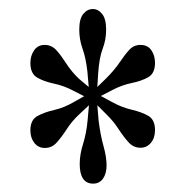

<svg xmlns="http://www.w3.org/2000/svg" viewBox="-20 -842 421 436"><path d="M191.5 -425Q161 -425 161 -470Q161 -491 168.8 -515.8Q176.5 -540.5 179 -569.5L182 -603L159 -581.5Q143 -566.5 131.8 -549Q120.5 -531.5 109.2 -518.8Q98 -506 82 -506Q67 -506 58 -517.5Q49 -529 49 -546Q49 -569.5 64.5 -578.2Q80 -587 103 -592.2Q126 -597.5 148 -610.5L171 -623.5L146.5 -636Q125 -647.5 102.2 -652.2Q79.5 -657 64.2 -666Q49 -675 49 -699Q49 -715.5 57.5 -727.8Q66 -740 81.5 -740Q97.5 -740 108.5 -727.5Q119.5 -715 131 -697Q142.5 -679 160 -662.5L181.5 -644.5L178.5 -679Q175 -710.5 167.5 -731.2Q160 -752 160 -775Q160 -799 169 -810.2Q178 -821.5 191 -821.5Q203 -821.5 212 -810.2Q221 -799 221 -775Q221 -751.5 213.2 -731.5Q205.5 -711.5 203 -676.5L201 -644.5L221 -664Q240.5 -683.5 252 -700.8Q263.5 -718 273.8 -729Q284 -740 299 -740Q315.5 -740 323.8 -727.8Q332 -715.5 332 -699.5Q332 -675.5 316.8 -666.8Q301.5 -658 279.2 -653.5Q257 -649 235 -637.5L209 -624L233 -611Q256.5 -598 279.2 -592.8Q302 -587.5 317 -578.8Q332 -570 332 -546.5Q332 -529 322.8 -517.8Q313.5 -506.5 299 -506.5Q283 -506.5 271.8 -519Q260.5 -531.5 249 -549.2Q237.5 -567 221.5 -582.5L201 -603L204 -567.5Q208 -535.5 215 -510.5Q222 -485.5 222 -466.5Q222 -448 214 -436.5Q206 -425 191.5 -425Z"/></svg>

Font: Libre Caslon Condensed
Style: Regular
Weight: 400
Designer: Pablo Impallari, Rodrigo Fuenzalida, Katja Schimmel, Ertekin Erdin
Foundry: Pablo Impallari, Rodrigo Fuenzalida
Version: Version 2.000; ttfautohint (v1.8.4.7-5d5b);gftools[0.9.33]